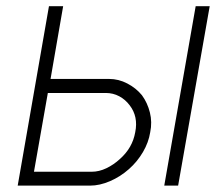

<svg xmlns="http://www.w3.org/2000/svg" viewBox="-20 -582 690 602"><path d="M178 -562.5 138.5 -334.5H322Q352 -334.5 379.2 -320.2Q406.5 -306 425 -283.5Q442.5 -259.5 450 -229.2Q457.5 -199 451 -167.5Q446 -135.5 428.2 -105.2Q410.5 -75 384.5 -52Q357.5 -28 325 -14Q292.5 0 262.5 0H35.5L133.5 -562.5ZM637.5 -562.5 538.5 0H495L593.5 -562.5ZM86.5 -43.5H267.5Q290.5 -43.5 313.5 -54.5Q336.5 -65.5 356 -83.5Q395.5 -118.5 404 -167.5Q414 -216.5 386.5 -252Q373 -270 353.8 -280.2Q334.5 -290.5 311.5 -290.5H130Z"/></svg>

Font: Russisch Sans ExtraLight
Style: Italic
Weight: 200
Width: 4
Italic angle: -10°
Designer: Michael Sharanda (font) & Cristiano Sobral (main changes)
Foundry: Michael Sharanda
Version: Version 2.00;September 8, 2020;FontCreator 13.0.0.2681 64-bi